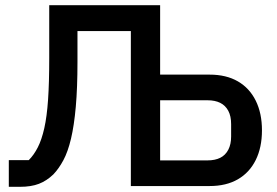

<svg xmlns="http://www.w3.org/2000/svg" viewBox="-20 -718 1068 741"><path d="M14 3V-100H91Q111 -120 126 -149.5Q141 -179 151 -223.5Q161 -268 165.5 -333.5Q170 -399 170 -493V-698H598V-430H789Q853 -430 898 -404Q943 -378 967 -329.5Q991 -281 991 -215Q991 -149 967 -100.5Q943 -52 898 -26Q853 0 789 0H485V-598H279V-480Q279 -379 272.5 -306Q266 -233 254 -182.5Q242 -132 224.5 -99.5Q207 -67 186 -45Q160 -20 130 -8.5Q100 3 57 3ZM598 -99H781Q810 -99 830 -109Q850 -119 861 -140Q872 -161 872 -191V-239Q872 -270 861 -290.5Q850 -311 830 -321Q810 -331 781 -331H598Z"/></svg>

Font: IBM Plex Sans Medium
Style: Regular
Weight: 500
Designer: Mike Abbink, Paul van der Laan, Pieter van Rosmalen
Foundry: Bold Monday
Version: Version 3.201